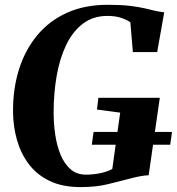

<svg xmlns="http://www.w3.org/2000/svg" viewBox="-20 -772 738 802"><path d="M316.5 9.5Q240 9.5 186.2 -16.8Q132.5 -43 99.5 -87.5Q66.5 -132 50.8 -187.8Q35 -243.5 34.5 -303Q33.5 -399.5 59 -481.2Q84.5 -563 135 -624Q185.5 -685 259.5 -718.5Q333.5 -752 430 -752Q486 -752 523 -747.5Q560 -743 585.5 -737Q611 -731 631.5 -726Q640 -724.5 648.5 -723Q657 -721.5 666 -720.5L636.5 -554.5H535L524.5 -679Q510.5 -689 486.8 -697.2Q463 -705.5 428.5 -705.5Q369 -705.5 326.2 -673Q283.5 -640.5 256.5 -584.2Q229.5 -528 216.8 -455.5Q204 -383 204 -302.5Q204 -255.5 210.8 -209.2Q217.5 -163 233.2 -125.2Q249 -87.5 274.8 -65Q300.5 -42.5 338.5 -42.5Q369.5 -42.5 398.5 -48.5Q427.5 -54.5 449 -66L482 -301.5L385 -314.5L391 -363.5H647.5L601 -40Q584.5 -39.5 562.2 -35.2Q540 -31 519 -25Q478.5 -14.5 430 -2.5Q381.5 9.5 316.5 9.5ZM363.5 -167.5 371 -221H698.5L691 -167.5Z"/></svg>

Font: Merriweather 72pt ExtraBold
Style: Italic
Weight: 800
Italic angle: -7.8°
Version: Version 2.101